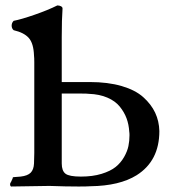

<svg xmlns="http://www.w3.org/2000/svg" viewBox="-20 -678 639 700"><path d="M277.8 -336.9H205.1V-82Q205.1 -55.2 218.8 -44.7Q232.4 -34.2 274.9 -34.2Q317.9 -34.2 350.3 -44.2Q382.8 -54.2 401.6 -69.3Q420.4 -84.5 432.4 -105.5Q444.3 -126.5 448.2 -145.5Q452.1 -164.6 452.1 -185.1Q452.1 -193.4 451.2 -198.2Q449.7 -224.1 441.4 -246.6Q433.1 -269 416.7 -289.3Q400.4 -309.6 371.6 -322Q342.8 -334.5 304.2 -335.9Q296.4 -336.9 277.8 -336.9ZM189 -658.2Q196.3 -658.2 202.1 -655.3Q208 -652.3 208 -647Q205.1 -607.9 205.1 -543V-378.9H307.1Q373.5 -378.9 423.6 -364.3Q473.6 -349.6 502.4 -323.7Q531.2 -297.9 545.7 -267.1Q560.1 -236.3 561 -200.2Q561 -91.3 478 -39.1Q416 -0.5 310.1 1Q295.9 2 267.1 2Q219.7 2 166 0H149.9L20 2Q17.1 0 16.8 -4.6Q16.6 -9.3 18.1 -11.2Q19.5 -13.2 20.8 -15.9Q22 -18.6 23.4 -21.7Q24.9 -24.9 25.9 -26.9Q25.9 -32.2 29.8 -32.2Q34.2 -32.7 42.7 -33.2Q51.3 -33.7 55.2 -34.2Q80.6 -37.1 91.8 -48.3Q103 -59.6 104 -82Q104 -88.9 104.5 -101.1Q105 -113.3 105 -120.1V-451.2Q105 -467.3 104 -475.1Q102.5 -519.5 85.2 -539.3Q67.9 -559.1 29.8 -567.9Q22.5 -574.2 22.5 -584.5Q22.5 -594.7 29.8 -602.1Q57.6 -607.4 106.2 -624.3Q154.8 -641.1 189 -658.2Z"/></svg>

Font: Common Serif Medium
Style: Regular
Weight: 500
Designer: Philipp H. Poll, Khaled Hosny
Foundry: Stefan Peev, Context Ltd.
Version: Version 1.026